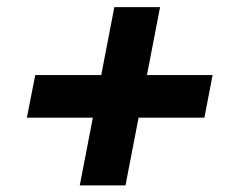

<svg xmlns="http://www.w3.org/2000/svg" viewBox="-20 -610 660 550"><path d="M57 -273H246L208.5 -79H339.5L377 -273H565.5L589 -395H401L438.5 -589.5H307.5L270 -395H81Z"/></svg>

Font: Monaspace Krypton
Style: Bold Italic
Weight: 700
Italic angle: -11°
Designer: Riley Cran & the Lettermatic Team
Foundry: Lettermatic
Version: Version 1.101 (Monaspace Krypton)